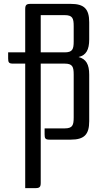

<svg xmlns="http://www.w3.org/2000/svg" viewBox="-20 -720 543 990"><path d="M345 0C414 0 440 -26 440 -95V-335C440 -388 424 -416 385 -426C424 -435 440 -463 440 -517V-605C440 -674 414 -700 345 -700H137C116 -700 110 -694 110 -673V-450H22V-419C22 -398 26 -392 47 -392H110V250H163C184 250 190 244 190 223V-392H313C354 -392 360 -376 360 -335V-115C360 -74 354 -58 313 -58H210V-27C210 -6 214 0 235 0ZM313 -642C354 -642 360 -626 360 -585V-507C360 -466 354 -450 313 -450H190V-642Z"/></svg>

Font: Rationale One
Style: Regular
Weight: 400
Designer: Cyreal (www.cyreal.org)
Foundry: Cyreal (www.cyreal.org)
Version: Version 1.001